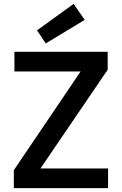

<svg xmlns="http://www.w3.org/2000/svg" viewBox="-20 -966 626 986"><path d="M51 0V-92L394 -599H54V-700H533V-608L188 -101H535V0ZM215 -743 170 -810 358 -946 415 -864Z"/></svg>

Font: DM Sans 9pt SemiBold
Style: Regular
Weight: 600
Version: Version 4.004;gftools[0.9.30]